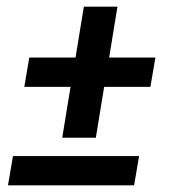

<svg xmlns="http://www.w3.org/2000/svg" viewBox="-20 -557 540 577"><path d="M167 -143 192 -296H53L68 -384H207L232 -537H333L308 -384H447L432 -296H293L268 -143ZM4 0 19 -88H398L383 0Z"/></svg>

Font: Iosevka SS04 Semibold
Style: Italic
Weight: 600
Italic angle: -9°
Monospace: yes
Designer: Belleve Invis
Foundry: Belleve Invis
Version: Version 19.0.0; ttfautohint (v1.8.4)